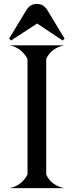

<svg xmlns="http://www.w3.org/2000/svg" viewBox="-20 -972 381 992"><path d="M29.3 0Q89.8 -11.7 121.1 -68.4L122.1 -72.3V-665.5L121.1 -669.4Q89.8 -726.1 29.3 -737.8H311.5Q246.1 -724.1 219.7 -669.9L218.8 -665.5V-72.3L219.7 -67.9Q246.1 -13.7 311.5 0ZM27.3 -772.9 119.1 -924.3Q121.1 -927.2 126 -932.6Q137.2 -944.8 150.4 -948.7Q161.6 -952.1 168.9 -952.1H170.9H171.9Q178.7 -952.1 190.4 -948.7Q204.6 -944.3 214.8 -932.6Q220.2 -926.3 221.7 -924.3L313.5 -772.9L303.7 -762.7L171.9 -850.6L37.1 -762.7Z"/></svg>

Font: Modern Antiqua
Style: Regular
Weight: 500
Version: Version 1.0